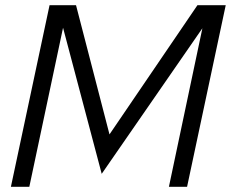

<svg xmlns="http://www.w3.org/2000/svg" viewBox="-20 -720 890 740"><path d="M22 0 171 -700H273L402 -202L741 -700H850L701 0H631L760 -611L372 -50L223 -613L93 0Z"/></svg>

Font: Red Hat Display VF
Style: Italic
Weight: 300
Italic angle: -12°
Designer: Pentagram, MCKL
Foundry: Pentagram, MCKL
Version: Version 1.010